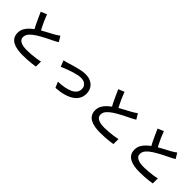

<svg xmlns="http://www.w3.org/2000/svg" viewBox="259 -2102 3451 3451"><g transform="rotate(45 1985.0 -376.5)"><path d="M828 -587Q807 -574 784 -561.5Q761 -549 735 -536Q711 -524 676.5 -507.5Q642 -491 602.5 -470.5Q563 -450 523.5 -428Q484 -406 449 -383Q384 -341 345.5 -295.5Q307 -250 307 -196Q307 -140 361 -109Q415 -78 523 -78Q576 -78 635 -83Q694 -88 750 -96Q806 -104 848 -115L847 14Q806 21 756 26.5Q706 32 649 35.5Q592 39 527 39Q454 39 391.5 27.5Q329 16 282.5 -9.5Q236 -35 210 -78Q184 -121 184 -183Q184 -244 211 -294.5Q238 -345 284.5 -388Q331 -431 390 -470Q426 -495 467 -518Q508 -541 547.5 -562.5Q587 -584 621.5 -602Q656 -620 679 -633Q705 -649 726 -662Q747 -675 766 -690ZM324 -792Q348 -726 375.5 -665Q403 -604 430.5 -551Q458 -498 481 -456L380 -397Q353 -441 324.5 -498Q296 -555 267.5 -618.5Q239 -682 211 -745Z M1118 -417Q1141 -421 1169 -428.5Q1197 -436 1220 -443Q1246 -451 1288 -464Q1330 -477 1380 -490Q1430 -503 1481 -512.5Q1532 -522 1577 -522Q1654 -522 1712.5 -493Q1771 -464 1803.5 -410.5Q1836 -357 1836 -283Q1836 -214 1805.5 -158.5Q1775 -103 1715 -62Q1655 -21 1567 4Q1479 29 1366 36L1318 -74Q1403 -77 1475.5 -90Q1548 -103 1602.5 -128Q1657 -153 1687.5 -192.5Q1718 -232 1718 -285Q1718 -325 1699 -354.5Q1680 -384 1647 -401Q1614 -418 1567 -418Q1532 -418 1488 -409Q1444 -400 1397.5 -386Q1351 -372 1306.5 -355.5Q1262 -339 1225 -324.5Q1188 -310 1165 -300Z M2798 -587Q2777 -574 2754 -561.5Q2731 -549 2705 -536Q2681 -524 2646.5 -507.5Q2612 -491 2572.5 -470.5Q2533 -450 2493.5 -428Q2454 -406 2419 -383Q2354 -341 2315.5 -295.5Q2277 -250 2277 -196Q2277 -140 2331 -109Q2385 -78 2493 -78Q2546 -78 2605 -83Q2664 -88 2720 -96Q2776 -104 2818 -115L2817 14Q2776 21 2726 26.5Q2676 32 2619 35.5Q2562 39 2497 39Q2424 39 2361.5 27.5Q2299 16 2252.5 -9.5Q2206 -35 2180 -78Q2154 -121 2154 -183Q2154 -244 2181 -294.5Q2208 -345 2254.5 -388Q2301 -431 2360 -470Q2396 -495 2437 -518Q2478 -541 2517.5 -562.5Q2557 -584 2591.5 -602Q2626 -620 2649 -633Q2675 -649 2696 -662Q2717 -675 2736 -690ZM2294 -792Q2318 -726 2345.5 -665Q2373 -604 2400.5 -551Q2428 -498 2451 -456L2350 -397Q2323 -441 2294.5 -498Q2266 -555 2237.5 -618.5Q2209 -682 2181 -745Z M3798 -587Q3777 -574 3754 -561.5Q3731 -549 3705 -536Q3681 -524 3646.5 -507.5Q3612 -491 3572.5 -470.5Q3533 -450 3493.5 -428Q3454 -406 3419 -383Q3354 -341 3315.5 -295.5Q3277 -250 3277 -196Q3277 -140 3331 -109Q3385 -78 3493 -78Q3546 -78 3605 -83Q3664 -88 3720 -96Q3776 -104 3818 -115L3817 14Q3776 21 3726 26.5Q3676 32 3619 35.5Q3562 39 3497 39Q3424 39 3361.5 27.5Q3299 16 3252.5 -9.5Q3206 -35 3180 -78Q3154 -121 3154 -183Q3154 -244 3181 -294.5Q3208 -345 3254.5 -388Q3301 -431 3360 -470Q3396 -495 3437 -518Q3478 -541 3517.5 -562.5Q3557 -584 3591.5 -602Q3626 -620 3649 -633Q3675 -649 3696 -662Q3717 -675 3736 -690ZM3294 -792Q3318 -726 3345.5 -665Q3373 -604 3400.5 -551Q3428 -498 3451 -456L3350 -397Q3323 -441 3294.5 -498Q3266 -555 3237.5 -618.5Q3209 -682 3181 -745Z"/></g></svg>

Font: Noto Sans KR SemiBold
Style: Regular
Weight: 600
Designer: Ryoko NISHIZUKA  (kana, bopomofo & ideographs); Paul D. Hunt (Latin, Greek & Cyrillic); Sandoll Communications , Soo-you
Foundry: Adobe
Version: Version 2.004-H2;hotconv 1.0.118;makeotfexe 2.5.65603